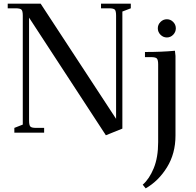

<svg xmlns="http://www.w3.org/2000/svg" viewBox="-20 -722 1068 1045"><path d="M756.8 283.2Q792.5 252.4 816.7 193.6Q840.8 134.8 840.8 51.8V-371.1Q840.8 -396 833.7 -403.6Q826.7 -411.1 801.8 -411.1H769V-439Q862.3 -439 932.1 -445.8L935.1 -418V16.1Q935.1 113.8 888.9 188.5Q842.8 263.2 772.9 303.2ZM853.5 -533Q838.9 -547.9 838.9 -567.9Q838.9 -587.9 853.5 -602.5Q868.2 -617.2 888.2 -617.2Q908.2 -617.2 922.6 -602.5Q937 -587.9 937 -567.9Q937 -547.9 922.6 -533Q908.2 -518.1 888.2 -518.1Q868.2 -518.1 853.5 -533ZM22 -676.8V-702.1H201.2L611.8 -75.2V-637.2Q611.8 -662.1 605 -669.4Q598.1 -676.8 573.2 -676.8H529.8V-702.1H691.9V-676.8L646 -659.2V-22L556.2 14.2L138.2 -626V-65.9Q138.2 -40.5 145.3 -33.2Q152.3 -25.9 176.8 -25.9H220.2V0H58.1V-25.9L104 -43.9V-637.2Q104 -662.1 96.9 -669.4Q89.8 -676.8 64.9 -676.8Z"/></svg>

Font: Dihjauti S
Style: Bold
Weight: 700
Designer: T. Christopher White
Version: Version 3.0.0